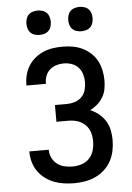

<svg xmlns="http://www.w3.org/2000/svg" viewBox="-62 -998 725 1052"><g transform="rotate(-5 300.0 -472.0)"><path d="M303 8Q275 8 247 4Q219 0 193 -10Q167 -20 144 -37Q121 -54 105 -77Q89 -100 81 -127.5Q73 -155 73 -183V-187H180V-184Q180 -162 190 -141.5Q200 -121 218 -107.5Q236 -94 258 -89Q280 -84 303 -84Q328 -84 352.5 -92Q377 -100 394.5 -118.5Q412 -137 419 -162Q426 -187 426 -212Q426 -229 423 -245.5Q420 -262 412.5 -277Q405 -292 392.5 -304Q380 -316 365 -323Q350 -330 333.5 -333Q317 -336 300 -336H235V-428H300Q322 -428 343.5 -434.5Q365 -441 381 -456.5Q397 -472 403.5 -494Q410 -516 410 -538Q410 -560 404 -581.5Q398 -603 383 -619.5Q368 -636 346.5 -643.5Q325 -651 303 -651Q282 -651 262 -645Q242 -639 226.5 -625.5Q211 -612 203.5 -592.5Q196 -573 196 -552V-548H89V-555Q89 -582 96 -608Q103 -634 117.5 -657Q132 -680 153 -697Q174 -714 198.5 -724.5Q223 -735 249.5 -739Q276 -743 303 -743Q331 -743 358.5 -738.5Q386 -734 411.5 -722Q437 -710 458 -691Q479 -672 492 -647.5Q505 -623 511 -595Q517 -567 517 -540Q517 -515 512.5 -491Q508 -467 495.5 -446.5Q483 -426 465 -410Q447 -394 425 -383Q450 -373 471.5 -355.5Q493 -338 507.5 -315Q522 -292 527.5 -264.5Q533 -237 533 -210Q533 -180 527 -150.5Q521 -121 506.5 -94.5Q492 -68 469.5 -47.5Q447 -27 419.5 -14.5Q392 -2 362.5 3Q333 8 303 8ZM415 -818Q402 -818 388.5 -822Q375 -826 365.5 -835.5Q356 -845 352 -858.5Q348 -872 348 -885Q348 -898 352 -911.5Q356 -925 365.5 -934.5Q375 -944 388.5 -948Q402 -952 415 -952Q428 -952 441.5 -948Q455 -944 464.5 -934.5Q474 -925 478 -911.5Q482 -898 482 -885Q482 -872 478 -858.5Q474 -845 464.5 -835.5Q455 -826 441.5 -822Q428 -818 415 -818ZM185 -818Q172 -818 158.5 -822Q145 -826 135.5 -835.5Q126 -845 122 -858.5Q118 -872 118 -885Q118 -898 122 -911.5Q126 -925 135.5 -934.5Q145 -944 158.5 -948Q172 -952 185 -952Q198 -952 211.5 -948Q225 -944 234.5 -934.5Q244 -925 248 -911.5Q252 -898 252 -885Q252 -872 248 -858.5Q244 -845 234.5 -835.5Q225 -826 211.5 -822Q198 -818 185 -818Z"/></g></svg>

Font: Iosevka Aile Semibold
Style: Regular
Weight: 600
Designer: Belleve Invis
Foundry: Belleve Invis
Version: Version 31.1.0; ttfautohint (v1.8.4)